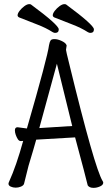

<svg xmlns="http://www.w3.org/2000/svg" viewBox="-20 -900 540 928"><path d="M432 8Q412 8 404 -4Q396 -39 343 -236L155 -225Q145 -188 118 -99L96 -11Q93 -3 81 2Q69 7 56 7Q43 7 32 2Q21 -3 21 -12Q21 -16 24 -22Q59 -99 92 -219Q87 -218 81 -218Q72 -218 66 -227.5Q60 -237 56 -248.5Q52 -260 52 -270Q52 -285 65 -285Q90 -281 110 -279Q210 -625 217 -682Q220 -698 224.5 -704.5Q229 -711 243 -711Q259 -711 278 -702Q297 -693 301 -683Q302 -682 302 -679Q302 -675 300.5 -669.5Q299 -664 299 -659Q299 -654 315 -590Q437 -89 476 -25Q479 -21 479 -17Q479 -6 463.5 1Q448 8 432 8ZM170 -281 329 -291Q304 -390 270 -531L255 -592ZM416 -741Q411 -741 404 -745Q373 -765 330 -781.5Q287 -798 242 -816Q235 -820 235 -826Q235 -835 244.5 -847.5Q254 -860 267.5 -870Q281 -880 291 -880Q298 -880 300 -878Q434 -779 434 -758Q434 -741 416 -741ZM246 -741Q241 -741 234 -745Q203 -765 160 -781.5Q117 -798 72 -816Q65 -820 65 -826Q65 -835 74.5 -847.5Q84 -860 97.5 -870Q111 -880 121 -880Q128 -880 130 -878Q264 -779 264 -758Q264 -741 246 -741Z"/></svg>

Font: Moon Stars Kai HW
Style: Regular
Weight: 400
Designer: GuiWonder
Version: Version 1.101